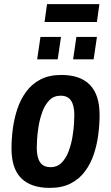

<svg xmlns="http://www.w3.org/2000/svg" viewBox="-20 -903 541 935"><path d="M222 12Q131 12 83.5 -35Q36 -82 36 -180Q36 -226 42.5 -276Q49 -326 64.5 -372.5Q80 -419 107.5 -456.5Q135 -494 177 -516Q219 -538 279 -538Q371 -538 418 -489.5Q465 -441 465 -343Q465 -297 458.5 -247Q452 -197 436.5 -151Q421 -105 393.5 -68Q366 -31 324 -9.5Q282 12 222 12ZM226 -89Q259 -89 280.5 -111Q302 -133 314.5 -167Q327 -201 333 -237.5Q339 -274 340.5 -303Q342 -332 342 -343Q342 -389 326 -413Q310 -437 275 -437Q242 -437 220.5 -415Q199 -393 186.5 -359Q174 -325 168 -288.5Q162 -252 160.5 -223Q159 -194 159 -183Q159 -137 175 -113Q191 -89 226 -89ZM336 -614 352 -723H452L436 -614ZM161 -614 177 -723H277L261 -614ZM197 -796 209 -883H464L452 -796Z"/></svg>

Font: Archivo Narrow
Style: Bold Italic
Weight: 700
Italic angle: -8°
Designer: Hector Gatti
Foundry: Omnibus-Type
Version: Version 3.002